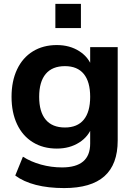

<svg xmlns="http://www.w3.org/2000/svg" viewBox="-20 -784 707 998"><path d="M59.3 128.4 99.1 30.5Q140.4 56.9 193.2 71.5Q246.1 86.2 302.5 86.2Q375.5 86.2 412.1 55.3Q448.7 24.4 448.7 -37.6V-129.4H459.5Q442.1 -75.4 392.3 -43.6Q342.5 -11.7 275.4 -11.7Q204.1 -11.7 150.8 -44.6Q97.4 -77.4 68.7 -138.3Q40 -199.2 40 -280.8Q40 -362.3 68.7 -423.2Q97.4 -484.1 150.8 -517Q204.1 -549.8 275.4 -549.8Q342.5 -549.8 392.3 -517.9Q442.1 -486.1 459.5 -431.9L448.7 -434.1V-539.1H591.8V-53.7Q591.8 70.6 522.7 132.1Q453.6 193.6 313.5 193.6Q230.7 193.6 166.4 177Q102.1 160.4 59.3 128.4ZM448.7 -280.8Q448.7 -359.1 415.4 -399.7Q382.1 -440.2 317.6 -440.2Q251.7 -440.2 217.7 -399.7Q183.6 -359.1 183.6 -280.8Q183.6 -202.4 217.7 -161.9Q251.7 -121.3 317.6 -121.3Q382.1 -121.3 415.4 -161.9Q448.7 -202.4 448.7 -280.8ZM267.8 -763.9H400.6V-638.2H267.8Z"/></svg>

Font: Min Sans VF VF
Style: Regular
Weight: 400
Designer: Jinseong-Kim, NotoSansCJK, Nunito
Foundry: Jinseong-Kim
Version: Version 1.420;Glyphs 3.1.2 (3151)